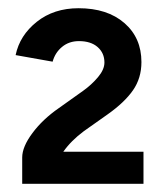

<svg xmlns="http://www.w3.org/2000/svg" viewBox="-20 -827 404 467"><path d="M123 -564 182 -606Q203 -621 218.5 -639.5Q234 -658 234 -675Q234 -698 217.5 -712.5Q201 -727 172 -727Q148 -727 131 -713Q114 -699 108 -677L18 -693Q28 -741 69.5 -774Q111 -807 171 -807Q241 -807 282.5 -771Q324 -735 324 -676Q324 -637 303.5 -607.5Q283 -578 242 -549L184 -508Q153 -485 134 -458H329V-380H34V-444Q34 -470 59 -503.5Q84 -537 123 -564Z"/></svg>

Font: Oak Sans SemiBold
Style: Regular
Weight: 600
Designer: Erik Kennedy, Walven
Foundry: Erik Kennedy, Walven
Version: Version 1.000